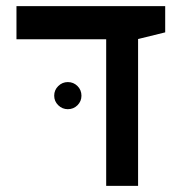

<svg xmlns="http://www.w3.org/2000/svg" viewBox="-20 -606 626 626"><path d="M326.2 0V-585.9H430.2V0ZM33.7 -478V-585.9H518.6V-500.5L427.2 -478ZM201.2 -250Q183.1 -250 169.9 -262.9Q156.7 -275.9 156.7 -293.9Q156.7 -312.5 169.9 -325.4Q183.1 -338.4 201.2 -338.4Q219.7 -338.4 232.7 -325.4Q245.6 -312.5 245.6 -293.9Q245.6 -275.9 232.7 -262.9Q219.7 -250 201.2 -250Z"/></svg>

Font: Cascadia Code Medium
Style: Regular
Weight: 500
Monospace: yes
Designer: Aaron Bell
Foundry: Saja Typeworks
Version: Version 2407.024